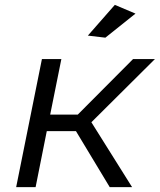

<svg xmlns="http://www.w3.org/2000/svg" viewBox="-20 -770 658 790"><path d="M523.5 0H431.5L292.5 -230.5H172.5L126.5 0H46.5L152.5 -527H232.5L186.5 -298.5H300L527.5 -527H617.5L356 -267ZM341.5 -623.5 452.5 -750 537.5 -714 413.5 -615Z"/></svg>

Font: Argentum Sans Light
Style: Italic
Weight: 300
Italic angle: -11.3°
Designer: Julieta Ulanovsky (font), Owen Earl (portions from Jones font), Cristiano Sobral (main changes and remaster)
Foundry: Julieta Ulanovsky (font), Owen Earl (portions from Jones font), Cristiano Sobral (main changes and remaster)
Version: Version 3.127